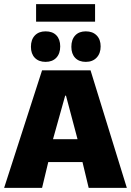

<svg xmlns="http://www.w3.org/2000/svg" viewBox="-20 -911 635 931"><path d="M380 -125H214L184 0H0L184 -570H419L595 0H410ZM296 -447 237 -236H356L300 -447ZM201 -611Q168 -611 149 -630.5Q130 -650 130 -684Q130 -719 149 -739Q168 -759 201 -759Q235 -759 253.5 -739.5Q272 -720 272 -686Q272 -651 253 -631Q234 -611 201 -611ZM396 -611Q363 -611 344.5 -630.5Q326 -650 326 -684Q326 -719 344.5 -739Q363 -759 396 -759Q429 -759 448.5 -739.5Q468 -720 468 -686Q468 -652 448.5 -631.5Q429 -611 396 -611ZM155 -891H441V-806H155Z"/></svg>

Font: Lalezar
Style: Regular
Weight: 400
Designer: Borna Izadpanah
Foundry: Borna Izadpanah
Version: Version 1.003